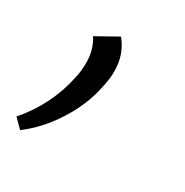

<svg xmlns="http://www.w3.org/2000/svg" viewBox="-89 -195 445 463"><g transform="rotate(30 134.0 36.5)"><path d="M76 19Q81 -1 81 -25Q81 -62 63 -89L122 -122Q150 -88 150 -41Q150 -20 144 6Q133 60 100.5 111Q68 162 24 195L0 171Q58 104 76 19Z"/></g></svg>

Font: LXGW Bright GB
Style: Italic
Weight: 400
Italic angle: -12°
Designer: Christian Thalmann (Catharsis Fonts)
Foundry: LXGW / Christian Thalmann (Catharsis Fonts) / Fontworks Inc.
Version: Version 5.510